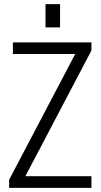

<svg xmlns="http://www.w3.org/2000/svg" viewBox="-20 -904 484 924"><path d="M24 -39 365 -688 386 -644H42V-700H420V-661L79 -12L57 -56H420V0H24ZM269 -884V-772H199V-884Z"/></svg>

Font: Pathway Extreme SemiCondensed ExtraLight
Style: Regular
Weight: 250
Width: 4
Version: Version 1.001;gftools[0.9.26]